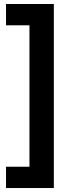

<svg xmlns="http://www.w3.org/2000/svg" viewBox="-20 -823 328 977"><path d="M10.7 133.8V25.4H129.9V-694.3H10.7V-802.7H253.9V133.8Z"/></svg>

Font: Pretendard GOV
Style: Bold
Weight: 700
Designer: Base glyphs from Inter by Rasmus Andersson; Hangeul glyphs from Noto Sans CJK(Source Han Sans) by Jang Soo-young and Kan
Foundry: Kil Hyung-jin
Version: Version 1.309